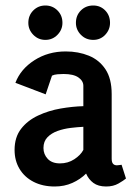

<svg xmlns="http://www.w3.org/2000/svg" viewBox="-20 -674 498 698"><path d="M179 4Q135 4 102 -13Q69 -30 51 -60Q33 -90 33 -129Q33 -175 56.5 -205.5Q80 -236 118.5 -254Q157 -272 200.5 -279.5Q244 -287 283 -288V-362Q283 -380 265 -392.5Q247 -405 211 -405Q201 -405 189 -404Q177 -403 169 -399L146 -331L36 -373Q55 -423 105 -455Q155 -487 219 -487Q265 -487 303 -471.5Q341 -456 363.5 -422Q386 -388 386 -332V-97Q386 -84 391 -78.5Q396 -73 405 -73Q410 -73 415 -74Q420 -75 422 -75L438 -25Q430 -18 411 -7Q392 4 366 4Q337 4 319.5 -9Q302 -22 293 -43Q272 -22 243 -9Q214 4 179 4ZM198 -80Q227 -80 250 -95Q273 -110 283 -129V-213Q262 -212 237 -209Q212 -206 189.5 -198Q167 -190 152.5 -175Q138 -160 138 -136Q138 -113 153.5 -96.5Q169 -80 198 -80ZM319 -529Q292 -529 274 -547.5Q256 -566 256 -591Q256 -618 274 -636Q292 -654 319 -654Q345 -654 362.5 -636Q380 -618 380 -591Q380 -566 362.5 -547.5Q345 -529 319 -529ZM145 -529Q119 -529 101 -547.5Q83 -566 83 -591Q83 -618 101 -636Q119 -654 145 -654Q171 -654 189 -636Q207 -618 207 -591Q207 -566 189 -547.5Q171 -529 145 -529Z"/></svg>

Font: Kreon Medium
Style: Regular
Weight: 500
Version: Version 2.002